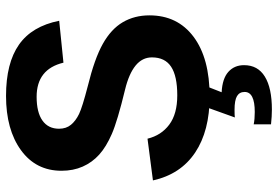

<svg xmlns="http://www.w3.org/2000/svg" viewBox="-163 -546 926 640"><g transform="rotate(-90 300.0 -226.0)"><path d="M568.8 -190.9Q568.8 -97.2 497.3 -43.7Q425.8 9.8 298.3 9.8Q183.6 9.8 111.3 -38.6Q39.1 -86.9 18.6 -179.2L157.7 -197.3Q168.9 -151.4 204.6 -124.8Q240.2 -98.1 302.2 -98.1Q366.7 -98.1 397.7 -118.7Q428.7 -139.2 428.7 -182.6Q428.7 -214.8 401.4 -237.1Q374 -259.3 321.8 -272Q216.8 -297.4 173.6 -316.2Q130.4 -335 104.5 -358.4Q78.6 -381.8 64.7 -413.3Q50.8 -444.8 50.8 -483.9Q50.8 -569.3 119.4 -619.1Q188 -668.9 300.3 -668.9Q409.7 -668.9 471.2 -625.7Q532.7 -582.5 550.8 -491.7L411.1 -477.5Q389.6 -566.9 297.4 -566.9Q245.6 -566.9 218.3 -547.6Q190.9 -528.3 190.9 -492.2Q190.9 -468.3 204.1 -452.4Q217.3 -436.5 240 -425.5Q262.7 -414.6 332.5 -396.5Q424.3 -374 473.6 -346.4Q522.9 -318.8 545.9 -279.8Q568.8 -240.7 568.8 -190.9ZM402.8 124.5Q402.8 170.4 364.7 193.8Q326.7 217.3 254.9 217.3Q232.9 217.3 205.6 214.4V156.7Q222.7 160.2 246.6 160.2Q313.5 160.2 313.5 126.5Q313.5 109.4 299.8 101.1Q286.1 92.8 253.9 92.8Q235.4 92.8 228.5 93.8L262.2 0H332L312.5 49.8Q358.4 52.2 380.6 72.3Q402.8 92.3 402.8 124.5Z"/></g></svg>

Font: Liberation Mono
Style: Bold
Weight: 700
Monospace: yes
Designer: Steve Matteson
Foundry: Ascender Corporation
Version: Version 2.1.5